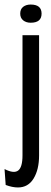

<svg xmlns="http://www.w3.org/2000/svg" viewBox="-61 -683 226 845"><path d="M18 142Q-7 142 -36 131L-41 61Q0 82 19 67.5Q38 53 38 1V-528H111V1Q111 63 87 102.5Q63 142 18 142ZM74 -583Q54 -583 41 -593.5Q28 -604 28 -623Q28 -643 41 -653Q54 -663 74 -663Q122 -663 122 -623Q122 -583 74 -583Z"/></svg>

Font: Bricolage Grotesque 96pt Condensed Light
Style: Regular
Weight: 300
Width: 3
Designer: Mathieu Triay
Foundry: Atelier Triay
Version: Version 1.001; ttfautohint (v1.8.4.7-5d5b);gftools[0.9.33.de